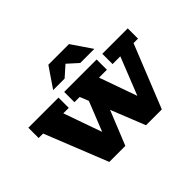

<svg xmlns="http://www.w3.org/2000/svg" viewBox="-145 -984 1243 1243"><g transform="rotate(-45 477.0 -362.0)"><path d="M308 -586 402 -724H591L685 -586H556L485 -650L413 -586ZM236 0 63 -433H22V-527H298V-433H248L341 -170L422 -373L398 -433H350V-527H647V-433H575L667 -174L770 -433H699V-527H932V-433H891L717 0H572L478 -235L383 0Z"/></g></svg>

Font: Montagu Slab 16pt
Style: Bold
Weight: 700
Designer: Florian Karsten
Foundry: Florian Karsten
Version: Version 1.000; ttfautohint (v1.8.3)